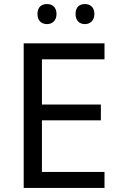

<svg xmlns="http://www.w3.org/2000/svg" viewBox="-20 -928 596 948"><path d="M165 -859C165 -825 186 -809 212 -809C237 -809 259 -825 259 -859C259 -894 237 -908 212 -908C186 -908 165 -894 165 -859ZM353 -859C353 -825 374 -809 399 -809C424 -809 446 -825 446 -859C446 -894 424 -908 399 -908C374 -908 353 -894 353 -859ZM496 0V-79H187V-334H478V-412H187V-635H496V-714H97V0Z"/></svg>

Font: Noto Sans Sinhala UI
Style: Regular
Weight: 400
Designer: Jelle Bosma - Monotype Design Team
Foundry: Monotype Imaging Inc.
Version: Version 2.006